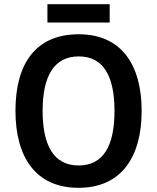

<svg xmlns="http://www.w3.org/2000/svg" viewBox="-20 -889 752 919"><path d="M505 -869H207V-781H505ZM658 -358C658 -579 561 -725 357 -725C153 -725 54 -587 54 -359C54 -139 149 10 356 10C561 10 658 -138 658 -358ZM184 -358C184 -524 238 -619 357 -619C475 -619 528 -525 528 -358C528 -191 475 -97 356 -97C238 -97 184 -192 184 -358Z"/></svg>

Font: Noto Sans Myanmar SemiCondensed SemiBold
Style: Regular
Weight: 600
Width: 4
Designer: Monotype Design Team
Foundry: Monotype Imaging Inc.
Version: Version 2.107